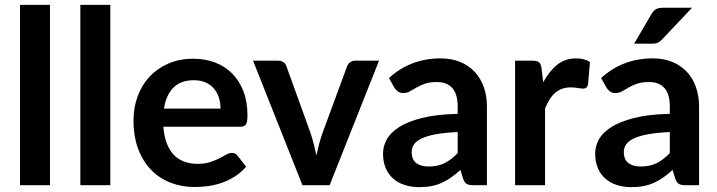

<svg xmlns="http://www.w3.org/2000/svg" viewBox="-20 -763 2955 791"><path d="M186 -743V0H62.5V-743Z M434.5 -743V0H311V-743Z M776.5 -521Q825 -521 866 -505.5Q907 -490 936.5 -460.2Q966 -430.5 982.8 -387.2Q999.5 -344 999.5 -288.5Q999.5 -260.5 993.5 -250.8Q987.5 -241 970.5 -241H653Q656 -201.5 667 -172.8Q678 -144 696 -125.2Q714 -106.5 738.8 -97.2Q763.5 -88 793.5 -88Q823.5 -88 845.2 -95Q867 -102 883.2 -110.5Q899.5 -119 911.8 -126Q924 -133 935.5 -133Q951 -133 958.5 -121.5L994 -76.5Q973.5 -52.5 948 -36.2Q922.5 -20 894.8 -10.2Q867 -0.5 838.2 3.5Q809.5 7.5 782.5 7.5Q729 7.5 683 -10.2Q637 -28 603 -62.8Q569 -97.5 549.5 -148.8Q530 -200 530 -267.5Q530 -320 547 -366.2Q564 -412.5 595.8 -446.8Q627.5 -481 673.2 -501Q719 -521 776.5 -521ZM779 -432.5Q725 -432.5 694.5 -402Q664 -371.5 655.5 -315.5H888.5Q888.5 -339.5 881.8 -360.8Q875 -382 861.5 -398Q848 -414 827.2 -423.2Q806.5 -432.5 779 -432.5Z M1022.5 -513H1124.5Q1138.5 -513 1147.8 -506.5Q1157 -500 1160 -490L1259 -216Q1267 -192 1272.8 -169Q1278.5 -146 1283.5 -123Q1288.5 -146 1294.5 -169Q1300.5 -192 1309 -216L1410 -490Q1413.5 -500 1422.5 -506.5Q1431.5 -513 1444 -513H1541.5L1338 0H1226Z M1930 0Q1912.5 0 1903 -5.2Q1893.5 -10.5 1888 -26.5L1877 -63Q1857.5 -45.5 1839 -32.2Q1820.5 -19 1800.5 -10Q1780.5 -1 1757.8 3.5Q1735 8 1707.5 8Q1675 8 1647.5 -0.8Q1620 -9.5 1600 -27Q1580 -44.5 1569 -70.5Q1558 -96.5 1558 -131Q1558 -160 1573.2 -188.2Q1588.5 -216.5 1624 -239.2Q1659.5 -262 1718.5 -277Q1777.5 -292 1865.5 -294V-324Q1865.5 -375.5 1843.5 -400.2Q1821.5 -425 1780 -425Q1750 -425 1730.2 -418Q1710.5 -411 1695.5 -402.2Q1680.5 -393.5 1668.2 -386.5Q1656 -379.5 1641 -379.5Q1628 -379.5 1619 -386.2Q1610 -393 1604.5 -402L1582.5 -441.5Q1671 -522.5 1795.5 -522.5Q1840.5 -522.5 1876 -507.8Q1911.5 -493 1936 -466.8Q1960.5 -440.5 1973.2 -404Q1986 -367.5 1986 -324V0ZM1745.5 -77Q1783.5 -77 1811.2 -90.8Q1839 -104.5 1865.5 -132.5V-219Q1811.5 -216.5 1775.2 -209.8Q1739 -203 1717 -192.5Q1695 -182 1685.5 -168Q1676 -154 1676 -137.5Q1676 -105 1695.2 -91Q1714.5 -77 1745.5 -77Z M2102 0V-513H2174.5Q2193.5 -513 2201 -506.2Q2208.5 -499.5 2211 -482L2218 -424Q2242.5 -470 2275.5 -496.2Q2308.5 -522.5 2353.5 -522.5Q2389 -522.5 2410.5 -507L2402.5 -414.5Q2400 -405.5 2395.2 -401.8Q2390.5 -398 2382.5 -398Q2375 -398 2360.2 -400.5Q2345.5 -403 2331.5 -403Q2311 -403 2295 -397Q2279 -391 2266.2 -379.8Q2253.5 -368.5 2243.8 -352.5Q2234 -336.5 2225.5 -316V0Z M2432 0ZM2804 0Q2786.5 0 2777 -5.2Q2767.5 -10.5 2762 -26.5L2751 -63Q2731.5 -45.5 2713 -32.2Q2694.5 -19 2674.5 -10Q2654.5 -1 2631.8 3.5Q2609 8 2581.5 8Q2549 8 2521.5 -0.8Q2494 -9.5 2474 -27Q2454 -44.5 2443 -70.5Q2432 -96.5 2432 -131Q2432 -160 2447.2 -188.2Q2462.5 -216.5 2498 -239.2Q2533.5 -262 2592.5 -277Q2651.5 -292 2739.5 -294V-324Q2739.5 -375.5 2717.5 -400.2Q2695.5 -425 2654 -425Q2624 -425 2604.2 -418Q2584.5 -411 2569.5 -402.2Q2554.5 -393.5 2542.2 -386.5Q2530 -379.5 2515 -379.5Q2502 -379.5 2493 -386.2Q2484 -393 2478.5 -402L2456.5 -441.5Q2545 -522.5 2669.5 -522.5Q2714.5 -522.5 2750 -507.8Q2785.5 -493 2810 -466.8Q2834.5 -440.5 2847.2 -404Q2860 -367.5 2860 -324V0ZM2619.5 -77Q2657.5 -77 2685.2 -90.8Q2713 -104.5 2739.5 -132.5V-219Q2685.5 -216.5 2649.2 -209.8Q2613 -203 2591 -192.5Q2569 -182 2559.5 -168Q2550 -154 2550 -137.5Q2550 -105 2569.2 -91Q2588.5 -77 2619.5 -77ZM2831 -731 2707.5 -600.5Q2698 -590.5 2689.2 -586.8Q2680.5 -583 2666.5 -583H2592.5L2663.5 -704.5Q2671 -717.5 2681 -724.2Q2691 -731 2711 -731Z"/></svg>

Font: Lato
Style: Bold
Weight: 700
Designer: Lukasz Dziedzic
Foundry: tyPoland Lukasz Dziedzic
Version: Version 2.007; 2014-02-27